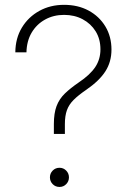

<svg xmlns="http://www.w3.org/2000/svg" viewBox="-20 -757 527 783"><path d="M199.7 -210.9V-251Q199.7 -295.4 210.7 -324.5Q221.7 -353.5 244.4 -375.5Q267.1 -397.5 301.3 -420.9Q347.7 -452.1 368.7 -483.9Q389.6 -515.6 389.6 -555.7Q389.6 -597.7 370.1 -629.2Q350.6 -660.6 317.1 -678.5Q283.7 -696.3 241.2 -696.3Q198.2 -696.3 163.8 -677.2Q129.4 -658.2 109.1 -624Q88.9 -589.8 87.9 -543.5H42.5Q43 -601.1 69.3 -644.5Q95.7 -688 140.4 -712.6Q185.1 -737.3 241.2 -737.3Q297.9 -737.3 341.3 -713.9Q384.8 -690.4 409.7 -649.2Q434.6 -607.9 434.6 -554.7Q434.6 -504.9 409.9 -466.3Q385.3 -427.7 331.5 -390.6Q299.3 -368.7 280.3 -349.6Q261.2 -330.6 252.9 -307.6Q244.6 -284.7 244.6 -250.5V-210.9ZM222.7 5.4Q206.1 5.4 194.8 -6.1Q183.6 -17.6 183.6 -33.7Q183.6 -49.8 194.8 -61.3Q206.1 -72.8 222.7 -72.8Q238.8 -72.8 250 -61.3Q261.2 -49.8 261.2 -33.7Q261.2 -17.6 250 -6.1Q238.8 5.4 222.7 5.4Z"/></svg>

Font: Inter 17pt ExtraLight
Style: Regular
Weight: 250
Version: Version 4.001;git-66647c0bb